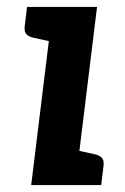

<svg xmlns="http://www.w3.org/2000/svg" viewBox="-20 -534 360 554"><path d="M70 0 133 -514H260L197 0ZM172 0 198 -101 253 -89Q267 -86 273.5 -79Q280 -72 279 -58L272 0ZM158 -514 132 -413 77 -425Q63 -428 56.5 -435Q50 -442 51 -456L58 -514Z"/></svg>

Font: Aleo
Style: Bold Italic
Weight: 700
Italic angle: -7°
Version: Version 2.001;gftools[0.9.29]